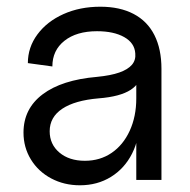

<svg xmlns="http://www.w3.org/2000/svg" viewBox="-20 -536 566 572"><path d="M50 -141Q50 -212 107 -255Q164 -298 269 -307Q310 -311 335.5 -320Q361 -329 373 -343Q385 -357 383 -377Q381 -408 350 -425.5Q319 -443 269 -443Q208 -443 172 -414.5Q136 -386 136 -338L63 -348Q63 -395 91.5 -433.5Q120 -472 169 -494Q218 -516 279 -516Q337 -516 378 -494.5Q419 -473 440 -431.5Q461 -390 461 -331V0H386V-140L396 -180Q396 -123 373.5 -78.5Q351 -34 310.5 -9Q270 16 218 16Q171 16 132.5 -4.5Q94 -25 72 -61Q50 -97 50 -141ZM386 -243V-313L401 -326Q401 -289 369.5 -268.5Q338 -248 274 -243Q203 -237 165.5 -212Q128 -187 128 -145Q128 -106 157 -81.5Q186 -57 233 -57Q278 -57 312.5 -80.5Q347 -104 366.5 -146.5Q386 -189 386 -243Z"/></svg>

Font: Uncut Sans Variable
Style: Regular
Weight: 400
Designer: Kasper Nordkvist
Foundry: UNCUT.wtf
Version: Version 1.303;Glyphs 3.1.2 (3151)